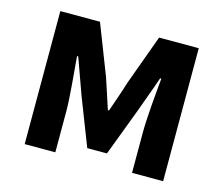

<svg xmlns="http://www.w3.org/2000/svg" viewBox="-84 -671 909 781"><g transform="rotate(15 370.0 -280.0)"><path d="M79 0H208V-173C208 -230 197 -339 192 -401H197C213 -355 235 -297 251 -251L329 -50H412L488 -251C504 -297 526 -353 542 -401H547C541 -339 531 -230 531 -173V0H662V-560H495L418 -349C404 -303 389 -262 375 -221H370C357 -262 343 -303 328 -349L246 -560H79Z"/></g></svg>

Font: Noto Sans CJK JP Bold
Style: Regular
Weight: 700
Designer: Ryoko NISHIZUKA (kana & ideographs); Paul D. Hunt (Latin, Greek & Cyrillic); Wenlong ZHANG (bopomofo); Sandoll Communica
Foundry: Adobe Systems Incorporated
Version: Version 1.004;PS 1.004;hotconv 1.0.82;makeotf.lib2.5.63406